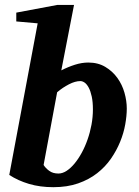

<svg xmlns="http://www.w3.org/2000/svg" viewBox="-20 -757 572 789"><path d="M361.8 -307.1Q361.8 -338.4 356.9 -360.6Q352.1 -382.8 344.5 -397Q336.9 -411.1 327.9 -417.5Q318.8 -423.8 310.1 -423.8Q289.1 -423.8 263.4 -410.6Q237.8 -397.5 214.8 -377.9L159.2 -79.1Q167 -66.4 181.9 -55.2Q196.8 -43.9 220.2 -43.9Q236.8 -43.9 253.7 -54.9Q270.5 -65.9 286.1 -84.7Q301.8 -103.5 315.7 -128.9Q329.6 -154.3 339.8 -183.6Q350.1 -212.9 356 -244.6Q361.8 -276.4 361.8 -307.1ZM501 -311Q501 -281.2 494.6 -245.6Q488.3 -210 473.6 -174.1Q459 -138.2 435.8 -104.7Q412.6 -71.3 379.2 -45.2Q345.7 -19 301 -3.4Q256.3 12.2 199.2 12.2Q144.5 12.2 99.4 -1.2Q54.2 -14.6 18.1 -38.1L134.8 -661.1L46.9 -668.9V-705.1L215.8 -736.8H284.2L231.9 -467.8Q259.3 -481.9 287.8 -491Q316.4 -500 342.8 -500Q382.8 -500 412.6 -482.2Q442.4 -464.4 462.2 -437Q481.9 -409.7 491.5 -376Q501 -342.3 501 -311Z"/></svg>

Font: Charis SIL
Style: Bold Italic
Weight: 700
Italic angle: -11°
Foundry: SIL International
Version: Version 4.112